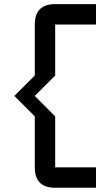

<svg xmlns="http://www.w3.org/2000/svg" viewBox="-20 -801 528 919"><path d="M244.1 -781.2H439.5V-683.6H244.1V-439.5L146.5 -341.8L244.1 -244.1V0H439.5V97.7H244.1Q146.5 97.7 146.5 0V-244.1L48.8 -341.8L146.5 -439.5V-683.6Q146.5 -781.2 244.1 -781.2Z"/></svg>

Font: BabelStone Runic Long Branch
Style: Regular
Weight: 400
Designer: Andrew West
Foundry: BabelStone
Version: Version 3.002 March 14, 2022